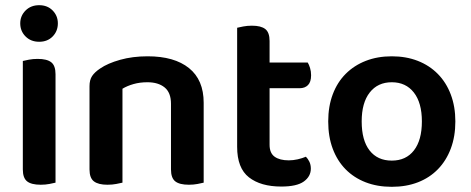

<svg xmlns="http://www.w3.org/2000/svg" viewBox="-20 -705 1815 740"><path d="M68 -470Q76 -472 91.5 -475Q107 -478 125 -478Q161 -478 177.5 -465Q194 -452 194 -419V-1Q186 1 170.5 4Q155 7 137 7Q101 7 84.5 -6Q68 -19 68 -52ZM58 -615Q58 -644 78.5 -664.5Q99 -685 131 -685Q163 -685 183 -664.5Q203 -644 203 -615Q203 -585 183 -564.5Q163 -544 131 -544Q99 -544 78.5 -564.5Q58 -585 58 -615Z M639 -305Q639 -348 614.5 -368Q590 -388 548 -388Q519 -388 494.5 -381Q470 -374 452 -363V-1Q443 1 428 4Q413 7 394 7Q359 7 342 -6Q325 -19 325 -52V-373Q325 -397 335 -412Q345 -427 366 -441Q395 -461 443 -474.5Q491 -488 549 -488Q652 -488 708.5 -442.5Q765 -397 765 -309V-1Q757 1 741.5 4Q726 7 708 7Q672 7 655.5 -6Q639 -19 639 -52V-305Z M1019 -147Q1019 -115 1038.5 -101Q1058 -87 1093 -87Q1110 -87 1127.5 -91Q1145 -95 1159 -101Q1167 -93 1172.5 -81.5Q1178 -70 1178 -55Q1178 -25 1151 -5.5Q1124 14 1064 14Q985 14 939.5 -21.5Q894 -57 894 -139V-598Q902 -600 917.5 -603Q933 -606 951 -606Q986 -606 1002.5 -593Q1019 -580 1019 -547V-464H1166Q1171 -456 1175 -443Q1179 -430 1179 -415Q1179 -389 1167 -377Q1155 -365 1135 -365H1019V-147Z M1735 -237Q1735 -179 1717.5 -132.5Q1700 -86 1668 -53Q1636 -20 1591 -2.5Q1546 15 1490 15Q1434 15 1389 -2.5Q1344 -20 1312 -52.5Q1280 -85 1262.5 -131.5Q1245 -178 1245 -237Q1245 -295 1262.5 -341.5Q1280 -388 1312.5 -420.5Q1345 -453 1390 -470.5Q1435 -488 1490 -488Q1545 -488 1590 -470.5Q1635 -453 1667.5 -420Q1700 -387 1717.5 -340.5Q1735 -294 1735 -237ZM1490 -388Q1436 -388 1405 -348.5Q1374 -309 1374 -237Q1374 -164 1404.5 -125Q1435 -86 1490 -86Q1545 -86 1575.5 -125.5Q1606 -165 1606 -237Q1606 -309 1575 -348.5Q1544 -388 1490 -388Z"/></svg>

Font: Baloo Thambi 2 SemiBold
Style: Regular
Weight: 600
Designer: Aadarsh Rajan and Ek Type
Foundry: Ek Type
Version: Version 1.640;hotconv 1.0.111;makeotfexe 2.5.65597; ttfautoh